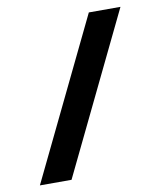

<svg xmlns="http://www.w3.org/2000/svg" viewBox="-77 -722 653 783"><g transform="rotate(-10 250.0 -330.0)"><path d="M25 0 344 -660H475L156 0Z"/></g></svg>

Font: Xolonium
Style: Regular
Weight: 400
Designer: Severin Meyer
Version: Version 4.2